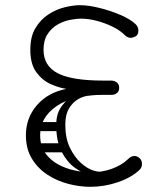

<svg xmlns="http://www.w3.org/2000/svg" viewBox="-20 -727 640 741"><path d="M329 -6Q287 -6 243 -17.5Q199 -29 162 -53.5Q125 -78 102.5 -115.5Q80 -153 80 -205Q80 -272 122.5 -321Q165 -370 236 -384Q208 -388 175.5 -402.5Q143 -417 120 -448.5Q97 -480 97 -535Q97 -586 117 -619Q137 -652 167 -671.5Q197 -691 230 -699Q263 -707 288 -707Q321 -707 363.5 -696.5Q406 -686 444.5 -669.5Q483 -653 503 -634Q514 -624 514 -609Q514 -592 503 -586.5Q492 -581 484 -581Q472 -581 460 -593Q443 -610 414.5 -624Q386 -638 354 -646.5Q322 -655 293 -655Q274 -655 249 -650Q224 -645 201 -631.5Q178 -618 163 -594.5Q148 -571 148 -535Q148 -473 202.5 -444.5Q257 -416 378 -416H409Q421 -416 430.5 -409Q440 -402 440 -388Q440 -375 431.5 -368Q423 -361 411 -361H380Q262 -361 198.5 -317.5Q135 -274 135 -206Q135 -164 154.5 -136.5Q174 -109 204.5 -92.5Q235 -76 269 -69Q303 -62 332 -62Q374 -62 411.5 -75.5Q449 -89 473 -112Q486 -125 498 -125Q509 -125 517 -118Q528 -110 528 -94Q528 -81 519 -72Q488 -42 435.5 -24Q383 -6 329 -6ZM380 -67 368 -42Q355 -42 327 -50Q299 -58 269 -79.5Q239 -101 218 -141Q197 -181 197 -245Q197 -284 213 -309.5Q229 -335 253.5 -353Q278 -371 305 -386L329 -358Q307 -358 284.5 -346Q262 -334 247 -309.5Q232 -285 232 -246Q232 -194 249.5 -157.5Q267 -121 292 -98.5Q317 -76 341.5 -68.5Q366 -61 380 -67ZM204 -221H110Q101 -221 97 -226.5Q93 -232 93 -239Q93 -256 111 -256H205Q215 -256 218.5 -250Q222 -244 222 -238Q222 -221 204 -221ZM220 -139H126Q117 -139 113 -144.5Q109 -150 109 -157Q109 -174 127 -174H221Q231 -174 234.5 -168Q238 -162 238 -156Q238 -139 220 -139Z"/></svg>

Font: Nsibidi Libre Uzo
Style: Regular
Weight: 400
Designer: Oluwaseun Badejo
Version: Version 1.021